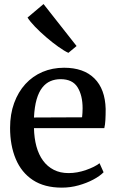

<svg xmlns="http://www.w3.org/2000/svg" viewBox="-20 -892 559 924"><path d="M277.5 11Q193.5 11 138.2 -25.5Q83 -62 55.8 -127Q28.5 -192 28.5 -276.5Q28.5 -342.5 48 -396Q67.5 -449.5 102.2 -487.5Q137 -525.5 184.5 -545.8Q232 -566 288.5 -566Q382.5 -566 434.2 -514.8Q486 -463.5 488.5 -367.5Q488.5 -337 487.2 -314.5Q486 -292 482 -275.5H143.5Q144.5 -227.5 155.2 -187.8Q166 -148 187 -119.2Q208 -90.5 238.8 -74.8Q269.5 -59 310 -59Q351.5 -59 393.8 -73.8Q436 -88.5 459 -106.5L478.5 -63Q460.5 -44.5 429 -27.8Q397.5 -11 358.2 0Q319 11 277.5 11ZM143.5 -326.5 375 -327.5Q376 -336.5 376.8 -348.8Q377.5 -361 377.5 -371Q377.5 -433 353.2 -472Q329 -511 271.5 -511Q245 -511 222.8 -501.5Q200.5 -492 183.5 -470.5Q166.5 -449 156.2 -413.5Q146 -378 143.5 -326.5ZM308.5 -638Q289.5 -646.5 261 -666.8Q232.5 -687 202.5 -712.8Q172.5 -738.5 148.2 -763.8Q124 -789 112.5 -807.5L189.5 -872.5L348.5 -670.5L309.5 -638Z"/></svg>

Font: Merriweather 28pt Medium
Style: Regular
Weight: 500
Version: Version 2.100